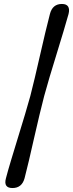

<svg xmlns="http://www.w3.org/2000/svg" viewBox="-20 -794 369 969"><path d="M133 -309.5Q143 -348 156 -402.8Q169 -457.5 182.5 -517.2Q196 -577 209 -631.2Q222 -685.5 232 -723.5Q245 -774 292.5 -774Q315.5 -774 323.8 -760.8Q332 -747.5 326 -723.5Q316.5 -688.5 300.2 -634.8Q284 -581 265.5 -520.8Q247 -460.5 230.2 -404.8Q213.5 -349 203 -309.5Q192.5 -269.5 179.2 -213.8Q166 -158 152.2 -97.8Q138.5 -37.5 126 16.2Q113.5 70 104 105.5Q90.5 155 43 155Q-3.5 155 10 105.5Q20 67 36.5 12.5Q53 -42 71.2 -101.5Q89.5 -161 106 -215.8Q122.5 -270.5 133 -309.5Z"/></svg>

Font: Fraunces 9pt SuperSoft SemiBold
Style: Italic
Weight: 600
Italic angle: -16°
Version: Version 1.000;[0bf87f6ff]